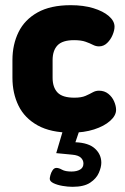

<svg xmlns="http://www.w3.org/2000/svg" viewBox="-20 -502 482 741"><path d="M255 10Q176 10 125.5 -18Q75 -46 51.5 -94Q28 -142 28 -202V-270Q28 -330 51.5 -378Q75 -426 125 -454Q175 -482 253 -482Q302 -482 340 -470.5Q378 -459 400 -440Q422 -421 422 -399Q422 -385 414.5 -367Q407 -349 393.5 -336Q380 -323 362 -323Q350 -323 338.5 -329Q327 -335 310 -341Q293 -347 266 -347Q221 -347 202 -327Q183 -307 183 -270V-202Q183 -165 202 -145Q221 -125 267 -125Q294 -125 310 -132Q326 -139 337.5 -145.5Q349 -152 362 -152Q383 -152 398 -140Q413 -128 420.5 -110.5Q428 -93 428 -78Q428 -56 405 -35.5Q382 -15 343 -2.5Q304 10 255 10ZM260 219Q242 219 221.5 215.5Q201 212 186.5 205Q172 198 172 188Q172 184 174.5 174Q177 164 183 155Q189 146 198 146Q207 146 219.5 153Q232 160 256 160Q276 160 289 152.5Q302 145 302 129Q302 116 292 106.5Q282 97 259 95L197 89L226 -9H290L271 47Q322 49 346.5 71.5Q371 94 371 126Q371 143 361.5 165Q352 187 328 203Q304 219 260 219Z"/></svg>

Font: Dosis ExtraLight ExtraBold
Style: Regular
Weight: 800
Version: Version 3.001; ttfautohint (v1.8.2)